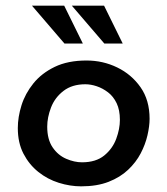

<svg xmlns="http://www.w3.org/2000/svg" viewBox="-20 -649 591 679"><path d="M267 10Q228 10 188 -2.5Q148 -15 115.5 -41Q83 -67 63 -105.5Q43 -144 43 -196Q43 -235 56 -276.5Q69 -318 98 -354Q127 -390 173.5 -412.5Q220 -435 286 -435Q344 -435 394.5 -410.5Q445 -386 477 -340.5Q509 -295 509 -229Q509 -203 501.5 -170.5Q494 -138 477.5 -106.5Q461 -75 433 -48.5Q405 -22 364 -6Q323 10 267 10ZM270 -75Q319 -75 348.5 -99Q378 -123 391 -158Q404 -193 404 -225Q404 -260 392.5 -284Q381 -308 362 -322.5Q343 -337 322 -344Q301 -351 282 -351Q235 -351 204.5 -327.5Q174 -304 160.5 -269Q147 -234 147 -201Q147 -156 166 -128Q185 -100 214 -87.5Q243 -75 270 -75ZM207 -629 273 -495H208L93 -629ZM348 -629 414 -495H349L234 -629Z"/></svg>

Font: Josefin Sans Thin Medium
Style: Italic
Weight: 500
Italic angle: -7°
Version: Version 2.000